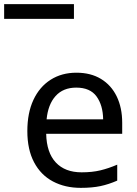

<svg xmlns="http://www.w3.org/2000/svg" viewBox="-77 -897 661 927"><path d="M292 -546Q361 -546 410.5 -516Q460 -486 486.5 -431.5Q513 -377 513 -304V-251H146Q148 -160 192.5 -112.5Q237 -65 317 -65Q368 -65 407.5 -74.5Q447 -84 489 -102V-25Q448 -7 408 1.5Q368 10 313 10Q237 10 178.5 -21Q120 -52 87.5 -113.5Q55 -175 55 -264Q55 -352 84.5 -415Q114 -478 167.5 -512Q221 -546 292 -546ZM291 -474Q228 -474 191.5 -433.5Q155 -393 148 -321H421Q420 -389 389 -431.5Q358 -474 291 -474ZM-57 -806V-877H280V-806Z"/></svg>

Font: Noto Sans Tifinagh Adrar
Style: Regular
Weight: 400
Designer: JamraPatel
Foundry: JamraPatel LLC
Version: Version 2.006; ttfautohint (v1.8.4.7-5d5b)